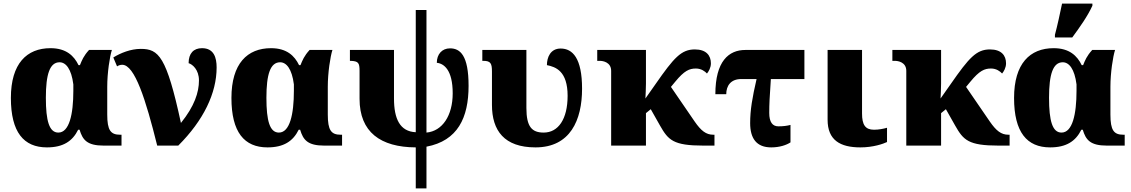

<svg xmlns="http://www.w3.org/2000/svg" viewBox="-20 -816 6339 1076"><path d="M243 10C333 10 386 -24 418 -89H426C443 -32 468 0 561 0H661V-61H653C600 -61 581 -86 581 -174V-330C581 -408 595 -499 607 -536H479C448 -502 439 -478 428 -451H420C395 -503 351 -546 263 -546C130 -546 41 -460 41 -267C41 -75 113 10 243 10ZM307 -73C256 -73 237 -138 237 -268C237 -400 259 -467 314 -467C349 -467 380 -430 391 -343V-307C391 -175 368 -73 307 -73Z M979 0C1121 -142 1194 -294 1194 -438C1194 -493 1179 -546 1112 -546C1065 -546 1037 -517 1037 -462C1058 -456 1095 -426 1095 -365C1095 -299 1070 -221 994 -127C913 -501 869 -542 769 -542C712 -542 656 -519 615 -494L636 -444C643 -449 654 -453 665 -453C735 -453 797 -258 861 0Z M1479 10C1569 10 1622 -24 1654 -89H1662C1679 -32 1704 0 1797 0H1897V-61H1889C1836 -61 1817 -86 1817 -174V-330C1817 -408 1831 -499 1843 -536H1715C1684 -502 1675 -478 1664 -451H1656C1631 -503 1587 -546 1499 -546C1366 -546 1277 -460 1277 -267C1277 -75 1349 10 1479 10ZM1543 -73C1492 -73 1473 -138 1473 -268C1473 -400 1495 -467 1550 -467C1585 -467 1616 -430 1627 -343V-307C1627 -175 1604 -73 1543 -73Z M2310 240H2370V6C2545 -27 2606 -156 2606 -335C2606 -506 2559 -545 2502 -545C2457 -545 2428 -512 2428 -464C2468 -460 2517 -424 2517 -293C2517 -168 2459 -81 2370 -73V-760H2310V-75C2221 -79 2188 -150 2188 -264V-536H1941V-475H1946C1988 -473 1995 -464 1995 -419V-262C1995 -76 2112 9 2310 10Z M2981 10C3176 10 3242 -143 3242 -319C3242 -490 3189 -544 3122 -544C3065 -544 3045 -495 3045 -451C3095 -441 3161 -417 3161 -279C3161 -149 3109 -73 3027 -73C2961 -73 2930 -105 2930 -211V-536H2683V-475H2689C2730 -475 2737 -460 2737 -415V-228C2737 -84 2806 10 2981 10Z M3405 0H3600V-182L3627 -204L3679 -112C3725 -31 3753 0 3922 0H3984V-61H3977C3937 -61 3909 -83 3873 -135L3740 -329L3764 -358C3815 -420 3843 -432 3880 -432C3910 -432 3931 -416 3942 -404C3951 -415 3964 -436 3964 -461C3964 -505 3938 -539 3874 -539C3798 -539 3757 -493 3654 -345L3597 -264C3598 -286 3600 -321 3600 -348V-536H3327V-475H3342C3358 -475 3405 -468 3405 -419Z M4302 10C4349 10 4387 -3 4410 -18V-116C4392 -111 4370 -108 4342 -108C4309 -108 4291 -132 4291 -183C4291 -233 4293 -270 4300 -373H4488V-536H4157C4064 -536 3989 -473 3989 -288H4050C4050 -335 4075 -373 4134 -373H4220C4196 -269 4184 -200 4184 -126C4184 -41 4219 10 4302 10Z M4802 10C4874 10 4930 -10 4951 -20V-100C4930 -94 4905 -89 4878 -89C4829 -89 4811 -117 4811 -180V-536H4618V-145C4618 -30 4689 10 4802 10Z M5059 0H5254V-182L5281 -204L5333 -112C5379 -31 5407 0 5576 0H5638V-61H5631C5591 -61 5563 -83 5527 -135L5394 -329L5418 -358C5469 -420 5497 -432 5534 -432C5564 -432 5585 -416 5596 -404C5605 -415 5618 -436 5618 -461C5618 -505 5592 -539 5528 -539C5452 -539 5411 -493 5308 -345L5251 -264C5252 -286 5254 -321 5254 -348V-536H4981V-475H4996C5012 -475 5059 -468 5059 -419Z M5892 -606H5989C6031 -663 6075 -725 6102 -784V-796H5932C5921 -743 5906 -673 5892 -621ZM5865 10C5955 10 6008 -24 6040 -89H6048C6065 -32 6090 0 6183 0H6283V-61H6275C6222 -61 6203 -86 6203 -174V-330C6203 -408 6217 -499 6229 -536H6101C6070 -502 6061 -478 6050 -451H6042C6017 -503 5973 -546 5885 -546C5752 -546 5663 -460 5663 -267C5663 -75 5735 10 5865 10ZM5929 -73C5878 -73 5859 -138 5859 -268C5859 -400 5881 -467 5936 -467C5971 -467 6002 -430 6013 -343V-307C6013 -175 5990 -73 5929 -73Z"/></svg>

Font: UArctic Serif Black
Style: Regular
Weight: 900
Designer: Customization by Puisto advertising & original work Monotype Design Team
Foundry: Monotype Imaging Inc.
Version: Version 2.004